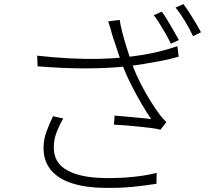

<svg xmlns="http://www.w3.org/2000/svg" viewBox="-20 -875 1040 935"><path d="M768 -818Q781 -801 795.5 -776.5Q810 -752 825 -726.5Q840 -701 851 -680L812 -662Q803 -682 788.5 -707.5Q774 -733 758.5 -758Q743 -783 729 -801ZM873 -855Q887 -837 903 -812Q919 -787 934 -762Q949 -737 959 -718L920 -699Q904 -734 881 -772Q858 -810 835 -838ZM528 -700Q524 -715 518.5 -734Q513 -753 507 -771L563 -778Q566 -755 575 -719.5Q584 -684 596 -646Q608 -608 619 -575Q642 -509 679 -441.5Q716 -374 752 -325Q760 -313 770 -302Q780 -291 790 -280L761 -243Q745 -248 717 -251.5Q689 -255 656 -258.5Q623 -262 591 -264.5Q559 -267 535 -268L538 -312Q569 -310 602.5 -306.5Q636 -303 666.5 -300.5Q697 -298 716 -295Q693 -329 667 -373.5Q641 -418 616 -468Q591 -518 574 -565Q558 -609 547 -643Q536 -677 528 -700ZM161 -604Q239 -595 316 -591Q393 -587 463 -588.5Q533 -590 588 -596Q625 -600 670 -607Q715 -614 760.5 -625.5Q806 -637 844 -650L850 -599Q813 -588 769.5 -579.5Q726 -571 683 -564Q640 -557 606 -553Q513 -542 398 -542Q283 -542 163 -552ZM288 -298Q267 -261 254.5 -227.5Q242 -194 242 -156Q242 -81 308.5 -45Q375 -9 491 -8Q564 -7 627.5 -13.5Q691 -20 743 -33L742 20Q692 28 630 34.5Q568 41 489 40Q399 39 332 18Q265 -3 228.5 -46.5Q192 -90 192 -154Q192 -194 205.5 -231.5Q219 -269 238 -309Z"/></svg>

Font: Noto Sans SC Thin Light
Style: Regular
Weight: 300
Version: Version 2.004-H2;hotconv 1.0.118;makeotfexe 2.5.65603